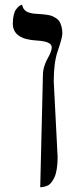

<svg xmlns="http://www.w3.org/2000/svg" viewBox="-20 -574 322 797"><path d="M147 203.1C147.3 203.1 149.2 203 152.6 202.9C156 202.7 159.7 202.1 163.6 201.2C167.5 200.2 172.1 198.6 177.5 196.3C182.9 194 187.9 189.9 192.6 184.1C197.3 178.2 201.7 171.1 205.8 162.6C209.9 154.1 213.1 142.6 215.6 127.9C218 113.3 219.2 96.7 219.2 78.1L203.1 -235.8C203.1 -287.9 208.5 -329.6 219.2 -360.8C232.3 -398.6 238.8 -423.3 238.8 -435.1C238.8 -445.5 237.6 -454.8 235.4 -463.1C233.1 -471.4 230.5 -478.3 227.5 -483.6C224.6 -489 220.1 -493.7 214.1 -497.6C208.1 -501.5 202.8 -504.5 198.2 -506.6C193.7 -508.7 187.2 -510.5 178.7 -512C170.2 -513.4 163.7 -514.3 159.2 -514.6L138.2 -516.1C130.4 -516.4 123.9 -516.9 118.9 -517.6C113.9 -518.2 107.5 -519.7 99.9 -522C92.2 -524.3 86 -528.2 81.3 -533.7C76.6 -539.2 73.4 -546.1 71.8 -554.2L67.9 -553.2C65.3 -552.6 62.1 -550.7 58.3 -547.6C54.6 -544.5 50.8 -540.4 46.9 -535.4C43 -530.4 39.7 -522.6 37.1 -512.2C34.5 -501.8 33.2 -489.7 33.2 -476.1C33.2 -432.8 66.1 -409.3 131.8 -405.8C173.8 -403.5 194.8 -394.2 194.8 -377.9C194.8 -369.8 191.6 -358.9 185.1 -345.2C167.2 -314.6 158.2 -287.6 158.2 -264.2Z"/></svg>

Font: Linux Biolinum G
Style: Bold
Weight: 700
Designer: Philipp H. Poll
Foundry: Philipp H. Poll
Version: Version 1.1.0